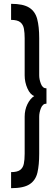

<svg xmlns="http://www.w3.org/2000/svg" viewBox="-20 -763 272 1004"><path d="M38 221V137Q70 137 85 126Q100 115 104.5 93.8Q109 72.5 109 41V-153Q109 -188.5 123.2 -217.8Q137.5 -247 159 -261Q138 -268 123.5 -300.5Q109 -333 109 -369V-563Q109 -590.5 105.2 -612.2Q101.5 -634 86.5 -646.5Q71.5 -659 38 -659V-743Q101 -743 132.5 -723.2Q164 -703.5 174.5 -663.5Q185 -623.5 185 -563V-369Q185 -348 194 -324.5Q203 -301 223 -301V-221Q203.5 -221 194.2 -197.8Q185 -174.5 185 -153V41Q185 99 175.8 139.2Q166.5 179.5 135.2 200.2Q104 221 38 221Z"/></svg>

Font: League Gothic Condensed
Style: Regular
Weight: 400
Width: 3
Designer: The League of Moveable Type
Version: Version 2.001